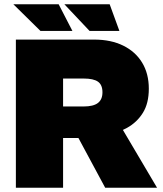

<svg xmlns="http://www.w3.org/2000/svg" viewBox="-20 -887 772 907"><path d="M55 0V-700H425Q504 -700 562 -671.5Q620 -643 651.5 -591Q683 -539 683 -468Q683 -399 655 -354Q627 -309 580 -283Q533 -257 475.5 -246Q418 -235 360 -235H278V0ZM477 0 343 -249 553 -286 722 0ZM278 -384H375Q421 -384 442.5 -400.5Q464 -417 464 -451Q464 -486 443 -501Q422 -516 375 -516H278ZM403 -741 284 -867H498L544 -741ZM171 -741 43 -867H257L322 -741Z"/></svg>

Font: REM Medium Black
Style: Regular
Weight: 900
Version: Version 1.005;gftools[0.9.28]